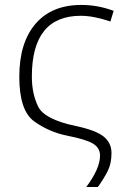

<svg xmlns="http://www.w3.org/2000/svg" viewBox="-20 -561 515 777"><path d="M108.9 -251Q108.9 -182.1 134.3 -129.9Q159.7 -77.6 288.1 -50.8Q366.7 -34.2 398.9 -8.8Q431.2 16.6 431.2 58.6Q431.2 100.6 416 130.9Q400.9 161.1 376 195.8H329.1Q384.8 121.1 384.8 68.8Q384.8 37.1 356 20Q327.1 2.9 252.9 -11.7Q178.7 -26.4 118.4 -69.8Q58.1 -113.3 58.1 -250.5Q58.1 -387.7 123.5 -464.4Q189 -541 309.1 -541Q376.5 -541 439.9 -517.1L426.8 -474.1Q357.9 -497.1 307.1 -497.1Q108.9 -497.1 108.9 -251Z"/></svg>

Font: OpenSans-Light
Style: Regular
Weight: 300
Foundry: Ascender Corporation
Version: Version 1.10